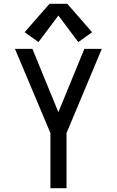

<svg xmlns="http://www.w3.org/2000/svg" viewBox="-20 -993 616 1013"><path d="M246 0H331V-291L517 -735H425L288 -401L151 -735H59L246 -291ZM183 -771 288 -911 393 -771 466 -823 335 -973H241L110 -823Z"/></svg>

Font: Iosevka Sparkle
Style: Regular
Weight: 400
Designer: Belleve Invis
Foundry: Belleve Invis
Version: Version 4.5.0; ttfautohint (v1.8.3)